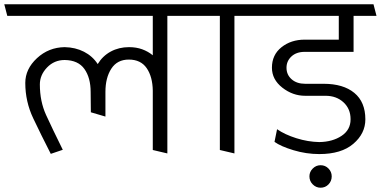

<svg xmlns="http://www.w3.org/2000/svg" viewBox="-31 -700 1777 896"><path d="M682 0V-277Q681 -342 653.5 -382Q626 -422 570 -422Q516 -422 488.5 -379.5Q461 -337 461 -271V-156L393 -176L392 -271Q392 -337 363 -378Q334 -419 271 -420Q222 -420 188.5 -385Q155 -350 155 -306Q155 -227 184 -163.5Q213 -100 262 -1L206 18Q161 -70 124 -148Q87 -226 87 -313Q87 -378 141.5 -428.5Q196 -479 271 -480Q321 -479 361 -458.5Q401 -438 425 -401Q448 -439 486 -459.5Q524 -480 571 -480Q605 -480 632.5 -470Q660 -460 682 -442V-626H3L-11 -680H868L883 -626H750V16Z M995 0V-626H875L861 -680H1181L1197 -626H1063V16Z M1262 -97Q1298 -72 1352 -55Q1406 -38 1459 -37Q1521 -38 1563 -66Q1605 -94 1605 -143V-144Q1605 -192 1572 -222.5Q1539 -253 1488 -253H1393Q1335 -253 1286.5 -291Q1238 -329 1238 -384Q1238 -444 1282.5 -479.5Q1327 -515 1391 -515H1550V-626H1189L1175 -680H1712L1726 -626H1619V-458H1391Q1352 -458 1329 -436.5Q1306 -415 1306 -384Q1306 -351 1330 -330Q1354 -309 1393 -309H1479Q1571 -309 1622.5 -266.5Q1674 -224 1674 -143Q1674 -77 1618 -29Q1562 19 1459 19Q1398 19 1338.5 1Q1279 -17 1250 -38ZM1465 176Q1444 176 1428.5 160.5Q1413 145 1413 123Q1413 102 1428.5 86.5Q1444 71 1465 71Q1487 71 1502 86.5Q1517 102 1517 123Q1517 145 1502 160.5Q1487 176 1465 176Z"/></svg>

Font: Palanquin Light
Style: Regular
Weight: 300
Designer: Pria Ravichandran
Version: Version 1.0.4